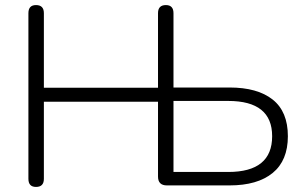

<svg xmlns="http://www.w3.org/2000/svg" viewBox="-20 -731 1206 757"><path d="M122 6Q92 6 92 -26V-679Q92 -711 122 -711Q153 -711 153 -679V-385H603V-679Q603 -711 634 -711Q664 -711 664 -679V-386H885Q995 -386 1055 -338.5Q1115 -291 1115 -194Q1115 -98 1055 -49Q995 0 885 0H638Q603 0 603 -35V-330H153V-26Q153 6 122 6ZM664 -53H880Q1053 -53 1053 -194Q1053 -333 880 -333H664Z"/></svg>

Font: Nunito Light
Style: Regular
Weight: 300
Designer: Vernon Adams
Foundry: Vernon Adams
Version: Version 3.601; ttfautohint (v1.8.2.53-6de2)